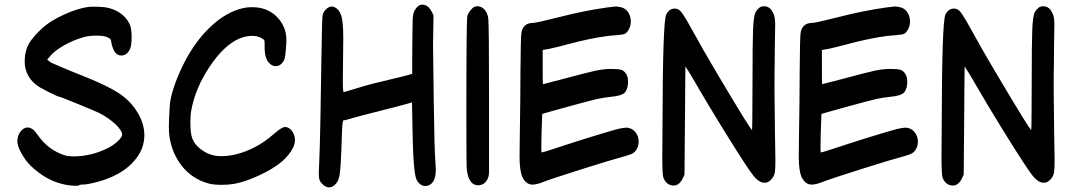

<svg xmlns="http://www.w3.org/2000/svg" viewBox="-20 -850 4629 830"><path d="M250 -558Q285 -543 353 -516Q447 -478 494 -447Q541 -416 570 -371Q604 -319 604 -265Q604 -201 555 -149Q521 -112 471 -89Q440 -74 398.5 -63Q357 -52 335 -52Q324 -52 322 -49Q321 -47 309 -47Q278 -47 248 -55Q177 -72 112 -134Q90 -156 72.5 -187.5Q55 -219 55 -239Q55 -263 68.5 -281Q82 -299 100 -299Q104 -299 110 -297Q120 -293 125.5 -288Q131 -283 145 -264Q190 -200 262 -178Q275 -174 298 -174Q377 -174 450 -212Q472 -223 490 -240.5Q508 -258 508 -267Q508 -286 478.5 -313.5Q449 -341 410 -361Q396 -368 318 -400Q240 -432 236 -432Q230 -432 188.5 -453Q147 -474 137 -483Q103 -509 92 -548Q87 -563 87 -581V-594Q89 -634 106 -663Q123 -692 166 -731Q198 -760 257 -787Q316 -814 362 -820Q368 -821 385 -821Q431 -821 452 -815Q514 -798 540 -747Q549 -728 549 -691Q549 -653 542 -638Q529 -610 504 -610Q473 -610 462 -663Q460 -677 457.5 -680.5Q455 -684 444 -689Q431 -696 396 -696Q362 -696 337 -688Q296 -676 257 -654Q218 -632 199 -610L184 -592L193 -585Q203 -577 206 -577Z M1124 -661Q1124 -674 1121.5 -677.5Q1119 -681 1105 -688Q1091 -695 1070 -695Q1041 -695 1012 -682Q947 -653 886 -561.5Q825 -470 807 -374Q803 -354 803 -321Q803 -274 811 -252Q821 -225 849 -204Q877 -183 910 -177Q919 -175 938 -175Q1004 -175 1078 -212Q1122 -234 1164 -271Q1198 -301 1212 -301Q1217 -301 1220 -300Q1235 -296 1245 -280Q1255 -264 1255 -244Q1255 -230 1248 -214Q1231 -179 1198 -151Q1161 -120 1099.5 -91.5Q1038 -63 991 -55Q968 -51 938 -51Q902 -51 881 -57Q812 -76 767.5 -131Q723 -186 712 -263Q710 -281 710 -304Q710 -334 714 -394Q719 -457 766 -558Q816 -663 886 -730.5Q956 -798 1031 -815Q1048 -819 1070 -819Q1135 -819 1176 -778Q1218 -736 1218 -678V-667Q1214 -600 1208 -590Q1194 -564 1172 -564Q1157 -564 1145 -576Q1124 -597 1124 -643Z M1467 -452Q1575 -485 1611 -493Q1739 -523 1762 -531V-615Q1763 -739 1764 -765Q1765 -791 1772 -804Q1786 -830 1807 -830Q1810 -830 1818 -828Q1835 -822 1847 -798L1854 -784L1853 -726Q1853 -710 1852.5 -690.5Q1852 -671 1852 -658Q1852 -642 1855 -416Q1858 -198 1862 -153Q1864 -125 1864 -117Q1864 -69 1841 -53Q1831 -46 1819 -46Q1795 -46 1781 -73Q1766 -101 1763 -300L1761 -408L1750 -404Q1719 -395 1624 -371Q1529 -347 1498 -338Q1474 -330 1465 -330Q1460 -330 1458 -271Q1454 -127 1448 -93Q1444 -69 1431 -54.5Q1418 -40 1402 -40Q1390 -40 1377 -51Q1366 -61 1362 -70.5Q1358 -80 1358 -101Q1358 -108 1360 -148Q1365 -263 1370 -633Q1372 -776 1375 -786Q1379 -801 1391 -811.5Q1403 -822 1415 -822Q1416 -822 1417.5 -821.5Q1419 -821 1420 -821Q1440 -816 1451 -793Q1464 -768 1464 -684Q1464 -674 1463.5 -644Q1463 -614 1463 -593Q1462 -549 1462 -498Q1462 -452 1466 -452Z M2094 -109Q2095 -83 2081.5 -66Q2068 -49 2047 -49Q2006 -49 1998 -117Q1996 -130 1996 -342Q1996 -755 2000 -779Q2002 -790 2012 -803Q2022 -816 2030 -820Q2036 -823 2044 -823Q2064 -823 2078 -804Q2089 -790 2091 -767Q2094 -731 2094 -447Z M2326 -559Q2326 -486 2327 -486Q2329 -486 2412 -508Q2516 -536 2552.5 -544Q2589 -552 2622 -552Q2655 -552 2666.5 -548Q2678 -544 2687 -530Q2695 -518 2695 -497Q2695 -467 2682 -451Q2669 -436 2625 -432Q2587 -428 2561 -422Q2538 -417 2432 -388Q2326 -359 2324 -357Q2322 -319 2321 -274Q2320 -244 2320 -211Q2320 -191 2322 -191Q2327 -191 2369 -205Q2545 -263 2649 -292Q2675 -298 2686 -298H2691Q2713 -296 2727 -278.5Q2741 -261 2741 -238Q2741 -222 2734 -208Q2727 -194 2716 -187.5Q2705 -181 2675 -173Q2629 -161 2493 -118Q2357 -75 2325 -62Q2299 -52 2282 -52Q2254 -52 2238 -85Q2226 -113 2226 -173Q2226 -222 2227 -260Q2228 -299 2229 -408Q2230 -517 2230 -546Q2231 -680 2233.5 -704Q2236 -728 2250 -740Q2262 -751 2285 -751Q2298 -751 2397 -776Q2506 -804 2606 -818Q2642 -822 2643 -822Q2651 -822 2667 -818Q2685 -813 2696 -796Q2707 -779 2707 -758Q2707 -740 2700 -726Q2691 -709 2682.5 -704.5Q2674 -700 2646 -698Q2560 -693 2413 -653Q2406 -651 2391.5 -647.5Q2377 -644 2366.5 -641.5Q2356 -639 2350 -638L2326 -634Z M2931 -78Q2916 -48 2892 -48Q2862 -48 2848 -81Q2843 -93 2843 -173Q2843 -186 2843.5 -233.5Q2844 -281 2844 -317Q2845 -756 2860 -787Q2873 -813 2897 -813Q2911 -813 2921.5 -802Q2932 -791 2950 -760Q3021 -631 3088 -519Q3222 -293 3231 -288L3232 -315Q3232 -342 3232.5 -390Q3233 -438 3233 -493Q3233 -668 3235.5 -724.5Q3238 -781 3246 -797Q3253 -809 3263 -817Q3272 -823 3283 -823Q3301 -823 3313 -809Q3316 -806 3324 -790Q3331 -776 3331 -742Q3331 -730 3330.5 -710Q3330 -690 3329.5 -653.5Q3329 -617 3329 -584Q3328 -544 3328 -466Q3328 -409 3330 -277Q3332 -169 3332 -159Q3332 -118 3329.5 -104.5Q3327 -91 3319 -80Q3304 -60 3286 -60Q3260 -60 3235 -93Q3210 -125 3128 -256.5Q3046 -388 2965 -528L2943 -563V-551Q2943 -539 2942.5 -516.5Q2942 -494 2942 -466Q2942 -438 2941.5 -401Q2941 -364 2941 -328L2939 -95Z M3533 -559Q3533 -486 3534 -486Q3536 -486 3619 -508Q3723 -536 3759.5 -544Q3796 -552 3829 -552Q3862 -552 3873.5 -548Q3885 -544 3894 -530Q3902 -518 3902 -497Q3902 -467 3889 -451Q3876 -436 3832 -432Q3794 -428 3768 -422Q3745 -417 3639 -388Q3533 -359 3531 -357Q3529 -319 3528 -274Q3527 -244 3527 -211Q3527 -191 3529 -191Q3534 -191 3576 -205Q3752 -263 3856 -292Q3882 -298 3893 -298H3898Q3920 -296 3934 -278.5Q3948 -261 3948 -238Q3948 -222 3941 -208Q3934 -194 3923 -187.5Q3912 -181 3882 -173Q3836 -161 3700 -118Q3564 -75 3532 -62Q3506 -52 3489 -52Q3461 -52 3445 -85Q3433 -113 3433 -173Q3433 -222 3434 -260Q3435 -299 3436 -408Q3437 -517 3437 -546Q3438 -680 3440.5 -704Q3443 -728 3457 -740Q3469 -751 3492 -751Q3505 -751 3604 -776Q3713 -804 3813 -818Q3849 -822 3850 -822Q3858 -822 3874 -818Q3892 -813 3903 -796Q3914 -779 3914 -758Q3914 -740 3907 -726Q3898 -709 3889.5 -704.5Q3881 -700 3853 -698Q3767 -693 3620 -653Q3613 -651 3598.5 -647.5Q3584 -644 3573.5 -641.5Q3563 -639 3557 -638L3533 -634Z M4138 -78Q4123 -48 4099 -48Q4069 -48 4055 -81Q4050 -93 4050 -173Q4050 -186 4050.5 -233.5Q4051 -281 4051 -317Q4052 -756 4067 -787Q4080 -813 4104 -813Q4118 -813 4128.5 -802Q4139 -791 4157 -760Q4228 -631 4295 -519Q4429 -293 4438 -288L4439 -315Q4439 -342 4439.5 -390Q4440 -438 4440 -493Q4440 -668 4442.5 -724.5Q4445 -781 4453 -797Q4460 -809 4470 -817Q4479 -823 4490 -823Q4508 -823 4520 -809Q4523 -806 4531 -790Q4538 -776 4538 -742Q4538 -730 4537.5 -710Q4537 -690 4536.5 -653.5Q4536 -617 4536 -584Q4535 -544 4535 -466Q4535 -409 4537 -277Q4539 -169 4539 -159Q4539 -118 4536.5 -104.5Q4534 -91 4526 -80Q4511 -60 4493 -60Q4467 -60 4442 -93Q4417 -125 4335 -256.5Q4253 -388 4172 -528L4150 -563V-551Q4150 -539 4149.5 -516.5Q4149 -494 4149 -466Q4149 -438 4148.5 -401Q4148 -364 4148 -328L4146 -95Z"/></svg>

Font: Chanighter Handwriting Cyr
Style: Regular
Weight: 400
Designer: Sin Chanighter
Version: Version 001.001